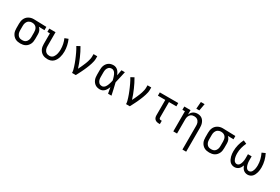

<svg xmlns="http://www.w3.org/2000/svg" viewBox="105 -2117 5389 3695"><g transform="rotate(30 2800.0 -270.0)"><path d="M296 8Q267 8 238.5 2.5Q210 -3 185 -16.5Q160 -30 140.5 -51.5Q121 -73 108.5 -98.5Q96 -124 91.5 -152.5Q87 -181 87 -210V-310Q87 -338 91.5 -365Q96 -392 107 -417.5Q118 -443 136.5 -464Q155 -485 179 -499Q203 -513 229.5 -520.5Q256 -528 284 -528H300L574 -520V-447L449 -450Q463 -437 474.5 -421Q486 -405 493 -386.5Q500 -368 502.5 -349Q505 -330 505 -310V-210Q505 -181 500.5 -152.5Q496 -124 483.5 -98.5Q471 -73 451.5 -51.5Q432 -30 407 -16.5Q382 -3 353.5 2.5Q325 8 296 8ZM296 -66Q314 -66 332 -69.5Q350 -73 365.5 -83Q381 -93 392.5 -107.5Q404 -122 410.5 -139Q417 -156 419.5 -174Q422 -192 422 -210V-310Q422 -336 417 -361Q412 -386 397.5 -407.5Q383 -429 359.5 -441Q336 -453 310 -454H300Q298 -455 296 -455Q294 -455 291 -455Q274 -455 256.5 -449.5Q239 -444 224.5 -434.5Q210 -425 199 -410.5Q188 -396 181.5 -379.5Q175 -363 172.5 -345.5Q170 -328 170 -310V-210Q170 -192 172.5 -174Q175 -156 181.5 -139Q188 -122 199.5 -107.5Q211 -93 226.5 -83Q242 -73 260 -69.5Q278 -66 296 -66Z M904 8Q875 8 846.5 2.5Q818 -3 793 -16.5Q768 -30 748.5 -51.5Q729 -73 716.5 -98.5Q704 -124 699.5 -152.5Q695 -181 695 -210V-447H639V-520H778V-210Q778 -192 780.5 -174Q783 -156 789.5 -139Q796 -122 807.5 -107.5Q819 -93 834.5 -83Q850 -73 868 -69.5Q886 -66 904 -66Q927 -66 948.5 -76.5Q970 -87 984 -106Q998 -125 1007 -146.5Q1016 -168 1021 -191Q1026 -214 1028 -237.5Q1030 -261 1030 -284Q1030 -341 1018 -397.5Q1006 -454 983 -506L1059 -535Q1085 -476 1099 -412Q1113 -348 1113 -284Q1113 -250 1108.5 -216.5Q1104 -183 1094.5 -151Q1085 -119 1068.5 -89Q1052 -59 1027.5 -36.5Q1003 -14 970.5 -3Q938 8 904 8Z M1445 0Q1445 -33 1436.5 -65Q1428 -97 1418 -128.5Q1408 -160 1396.5 -191Q1385 -222 1372.5 -252.5Q1360 -283 1346.5 -313.5Q1333 -344 1319 -374Q1305 -404 1289.5 -433Q1274 -462 1257 -490L1328 -528Q1356 -481 1380.5 -432Q1405 -383 1427 -332.5Q1449 -282 1468.5 -231Q1488 -180 1504 -127Q1518 -154 1531 -181.5Q1544 -209 1556 -236.5Q1568 -264 1579.5 -292Q1591 -320 1600 -349Q1609 -378 1615.5 -408Q1622 -438 1622 -468V-520H1705V-468Q1705 -436 1698.5 -405.5Q1692 -375 1682.5 -344.5Q1673 -314 1662 -284.5Q1651 -255 1638.5 -226Q1626 -197 1613 -168.5Q1600 -140 1586 -112Q1572 -84 1557.5 -56Q1543 -28 1528 0Z M2067 8Q2040 8 2013 2Q1986 -4 1963 -19Q1940 -34 1923 -56Q1906 -78 1896 -103Q1886 -128 1882.5 -155.5Q1879 -183 1879 -210V-310Q1879 -337 1882.5 -364.5Q1886 -392 1896 -417Q1906 -442 1923 -464Q1940 -486 1963 -501Q1986 -516 2013 -522Q2040 -528 2067 -528Q2094 -528 2119.5 -517Q2145 -506 2164 -486.5Q2183 -467 2196.5 -443Q2210 -419 2220 -394Q2226 -426 2231.5 -457.5Q2237 -489 2243 -520H2319Q2304 -456 2290.5 -391.5Q2277 -327 2261 -263Q2278 -198 2292 -132Q2306 -66 2321 0H2245Q2239 -32 2233 -64.5Q2227 -97 2222 -129L2221 -131Q2211 -105 2197.5 -80.5Q2184 -56 2165.5 -36Q2147 -16 2121 -4Q2095 8 2067 8ZM2067 -66Q2088 -66 2106.5 -77.5Q2125 -89 2137.5 -106Q2150 -123 2158.5 -142.5Q2167 -162 2173.5 -182Q2180 -202 2185.5 -222.5Q2191 -243 2195 -263Q2191 -283 2185.5 -303Q2180 -323 2173.5 -342.5Q2167 -362 2158.5 -381Q2150 -400 2137.5 -416.5Q2125 -433 2106.5 -443.5Q2088 -454 2067 -454Q2050 -454 2034 -449Q2018 -444 2005 -433Q1992 -422 1983.5 -407.5Q1975 -393 1970 -376.5Q1965 -360 1963.5 -343.5Q1962 -327 1962 -310V-210Q1962 -193 1963.5 -176.5Q1965 -160 1970 -143.5Q1975 -127 1983.5 -112.5Q1992 -98 2005 -87Q2018 -76 2034 -71Q2050 -66 2067 -66Z M2645 0Q2645 -33 2636.5 -65Q2628 -97 2618 -128.5Q2608 -160 2596.5 -191Q2585 -222 2572.5 -252.5Q2560 -283 2546.5 -313.5Q2533 -344 2519 -374Q2505 -404 2489.5 -433Q2474 -462 2457 -490L2528 -528Q2556 -481 2580.5 -432Q2605 -383 2627 -332.5Q2649 -282 2668.5 -231Q2688 -180 2704 -127Q2718 -154 2731 -181.5Q2744 -209 2756 -236.5Q2768 -264 2779.5 -292Q2791 -320 2800 -349Q2809 -378 2815.5 -408Q2822 -438 2822 -468V-520H2905V-468Q2905 -436 2898.5 -405.5Q2892 -375 2882.5 -344.5Q2873 -314 2862 -284.5Q2851 -255 2838.5 -226Q2826 -197 2813 -168.5Q2800 -140 2786 -112Q2772 -84 2757.5 -56Q2743 -28 2728 0Z M3401 8H3378Q3355 8 3332 2Q3309 -4 3292 -19Q3275 -34 3267 -56.5Q3259 -79 3259 -102V-447H3095V-520H3505V-447H3341V-102Q3341 -95 3343.5 -87.5Q3346 -80 3351 -75Q3356 -70 3363.5 -68Q3371 -66 3378 -66H3401Z M4022 215V-310Q4022 -328 4020 -346Q4018 -364 4011.5 -380.5Q4005 -397 3994 -411.5Q3983 -426 3968 -436Q3953 -446 3935.5 -450Q3918 -454 3900 -454Q3882 -454 3864.5 -450Q3847 -446 3832 -436Q3817 -426 3806 -411.5Q3795 -397 3788.5 -380.5Q3782 -364 3780 -346Q3778 -328 3778 -310V0H3695V-447H3639V-520H3778V-420Q3787 -444 3801.5 -465Q3816 -486 3837 -500.5Q3858 -515 3882.5 -521.5Q3907 -528 3933 -528Q3959 -528 3985 -521Q4011 -514 4032 -498.5Q4053 -483 4067.5 -460.5Q4082 -438 4090.5 -413.5Q4099 -389 4102 -362.5Q4105 -336 4105 -310V215ZM3860 -600 3872 -755H3955L3927 -600Z M4496 8Q4467 8 4438.5 2.5Q4410 -3 4385 -16.5Q4360 -30 4340.5 -51.5Q4321 -73 4308.5 -98.5Q4296 -124 4291.5 -152.5Q4287 -181 4287 -210V-310Q4287 -338 4291.5 -365Q4296 -392 4307 -417.5Q4318 -443 4336.5 -464Q4355 -485 4379 -499Q4403 -513 4429.5 -520.5Q4456 -528 4484 -528H4500L4774 -520V-447L4649 -450Q4663 -437 4674.5 -421Q4686 -405 4693 -386.5Q4700 -368 4702.5 -349Q4705 -330 4705 -310V-210Q4705 -181 4700.5 -152.5Q4696 -124 4683.5 -98.5Q4671 -73 4651.5 -51.5Q4632 -30 4607 -16.5Q4582 -3 4553.5 2.5Q4525 8 4496 8ZM4496 -66Q4514 -66 4532 -69.5Q4550 -73 4565.5 -83Q4581 -93 4592.5 -107.5Q4604 -122 4610.5 -139Q4617 -156 4619.5 -174Q4622 -192 4622 -210V-310Q4622 -336 4617 -361Q4612 -386 4597.5 -407.5Q4583 -429 4559.5 -441Q4536 -453 4510 -454H4500Q4498 -455 4496 -455Q4494 -455 4491 -455Q4474 -455 4456.5 -449.5Q4439 -444 4424.5 -434.5Q4410 -425 4399 -410.5Q4388 -396 4381.5 -379.5Q4375 -363 4372.5 -345.5Q4370 -328 4370 -310V-210Q4370 -192 4372.5 -174Q4375 -156 4381.5 -139Q4388 -122 4399.5 -107.5Q4411 -93 4426.5 -83Q4442 -73 4460 -69.5Q4478 -66 4496 -66Z M5054 8Q5025 8 4998 -3Q4971 -14 4952 -34.5Q4933 -55 4920.5 -81Q4908 -107 4900.5 -134.5Q4893 -162 4890 -190.5Q4887 -219 4887 -248Q4887 -320 4905 -391.5Q4923 -463 4956 -528L5030 -495Q5002 -438 4986 -375.5Q4970 -313 4970 -249Q4970 -230 4971.5 -211Q4973 -192 4976.5 -173.5Q4980 -155 4986 -136.5Q4992 -118 5002 -102Q5012 -86 5028.5 -75.5Q5045 -65 5064 -65Q5079 -65 5093 -71.5Q5107 -78 5116.5 -89.5Q5126 -101 5132.5 -114.5Q5139 -128 5143.5 -142Q5148 -156 5151 -171Q5154 -186 5156 -200.5Q5158 -215 5158.5 -230Q5159 -245 5159 -260V-338H5241V-260Q5241 -245 5241.5 -230Q5242 -215 5244 -200.5Q5246 -186 5249 -171Q5252 -156 5256.5 -142Q5261 -128 5267.5 -114.5Q5274 -101 5283.5 -89.5Q5293 -78 5307 -71.5Q5321 -65 5336 -65Q5355 -65 5371.5 -75.5Q5388 -86 5398 -102Q5408 -118 5414 -136.5Q5420 -155 5423.5 -173.5Q5427 -192 5428.5 -211Q5430 -230 5430 -249Q5430 -313 5414 -375.5Q5398 -438 5370 -495L5444 -528Q5477 -463 5495 -391.5Q5513 -320 5513 -248Q5513 -219 5510 -190.5Q5507 -162 5499.5 -134.5Q5492 -107 5479.5 -81Q5467 -55 5448 -34.5Q5429 -14 5402 -3Q5375 8 5346 8Q5321 8 5296.5 -0.5Q5272 -9 5253 -26Q5234 -43 5221 -65.5Q5208 -88 5200 -112Q5192 -88 5179 -65.5Q5166 -43 5147 -26Q5128 -9 5103.5 -0.5Q5079 8 5054 8Z"/></g></svg>

Font: Iosevka Etoile
Style: Regular
Weight: 400
Designer: Belleve Invis
Foundry: Belleve Invis
Version: Version 33.2.4